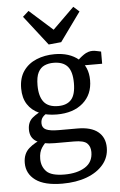

<svg xmlns="http://www.w3.org/2000/svg" viewBox="-58 -686 580 927"><g transform="rotate(-5 232.5 -223.0)"><path d="M435 45Q435 92 405.5 127Q376 162 325 181Q274 200 207 200Q120 200 77 168.5Q34 137 34 85Q34 40 63 14.5Q92 -11 134 -25L157 -18Q138 -3 124 18Q110 39 110 72Q110 109 133.5 133Q157 157 221 157Q282 157 320.5 133Q359 109 359 60Q359 33 343 17.5Q327 2 280 2H187Q129 2 98.5 -16Q68 -34 68 -74Q68 -111 92.5 -131Q117 -151 147 -162L166 -147Q150 -140 140.5 -128.5Q131 -117 131 -99Q131 -77 150 -68Q169 -59 213 -59H302Q368 -59 401.5 -31.5Q435 -4 435 45ZM383 -286Q383 -217 336 -176Q289 -135 209 -135Q160 -135 124 -151Q88 -167 68 -198Q48 -229 48 -275Q48 -326 71.5 -359.5Q95 -393 135 -409.5Q175 -426 223 -426Q295 -426 339 -389Q383 -352 383 -286ZM128 -283Q128 -230 149.5 -202.5Q171 -175 219 -175Q261 -175 282.5 -199Q304 -223 304 -279Q304 -335 282 -360Q260 -385 214 -385Q190 -385 170.5 -376.5Q151 -368 139.5 -346Q128 -324 128 -283ZM343 -360 323 -376Q344 -398 364.5 -412Q385 -426 407 -426Q416 -426 427 -423.5Q438 -421 448 -419V-360ZM361 -621 260 -481 199 -475 87 -619 116 -645 229 -544 333 -646Z"/></g></svg>

Font: Yrsa
Style: Regular
Weight: 400
Designer: Anna Giedrys (Yrsa+Rasa design), David Brezina (Yrsa art-direction, Rasa art-direction, design)
Foundry: Rosetta Type Foundry
Version: Version 2.004